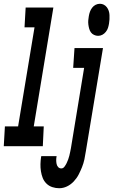

<svg xmlns="http://www.w3.org/2000/svg" viewBox="-53 -775 601 1018"><path d="M174 0H-33L-27 -105H43L130 -630H77L83 -735H230L126 -105H179ZM467 -585Q456 -585 445.5 -590Q435 -595 429 -603.5Q423 -612 420 -622.5Q417 -633 415.5 -644.5Q414 -656 415 -667.5Q416 -679 418 -690Q420 -702 424 -713Q428 -724 435.5 -734Q443 -744 454 -749.5Q465 -755 477 -755Q488 -755 497.5 -750Q507 -745 513.5 -736.5Q520 -728 523.5 -717.5Q527 -707 527.5 -695.5Q528 -684 527.5 -672.5Q527 -661 525 -650Q523 -638 519.5 -627Q516 -616 508 -606Q500 -596 489.5 -590.5Q479 -585 467 -585ZM261 223Q242 223 224 217Q206 211 193 198Q180 185 173.5 168.5Q167 152 164 133Q161 114 161.5 95Q162 76 165 56L166 53H247V54Q245 64 245 74Q245 84 247 94Q249 104 255.5 111Q262 118 272 118Q282 118 289 108.5Q296 99 300.5 89.5Q305 80 308.5 70.5Q312 61 314.5 51Q317 41 319 31Q321 21 323 11L393 -415H335L342 -520H493L402 28Q399 49 394.5 70Q390 91 382 111Q374 131 364 150.5Q354 170 338 187Q322 204 302 213.5Q282 223 261 223Z"/></svg>

Font: Iosevka Extrabold Oblique
Style: Regular
Weight: 800
Italic angle: -9°
Monospace: yes
Designer: Belleve Invis
Foundry: Belleve Invis
Version: Version 32.5.0; ttfautohint (v1.8.4)